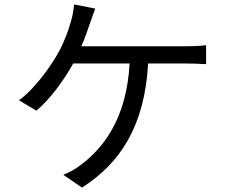

<svg xmlns="http://www.w3.org/2000/svg" viewBox="-20 -812 1040 871"><path d="M412 -773 316 -792C314 -766 309 -738 301 -712C290 -674 272 -622 244 -572C210 -511 138 -409 66 -357L145 -310C204 -358 271 -449 312 -524H568C554 -270 446 -139 348 -65C326 -47 295 -30 267 -19L352 39C524 -71 636 -238 652 -524H821C844 -524 883 -523 915 -521V-607C886 -603 846 -602 821 -602H349C365 -638 377 -674 387 -703C394 -724 404 -750 412 -773Z"/></svg>

Font: Source Han Sans JP
Style: Regular
Weight: 400
Designer: Ryoko NISHIZUKA 西塚涼子 (kana, bopomofo & ideographs); Paul D. Hunt (Latin, Greek & Cyrillic); Sandoll Communications 산돌커뮤니
Foundry: Adobe
Version: Version 2.004;hotconv 1.0.118;makeotfexe 2.5.65603